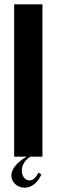

<svg xmlns="http://www.w3.org/2000/svg" viewBox="-20 -719 260 881"><path d="M44.9 -699.2H174.8V0H119.1Q100.1 11.7 90.1 28.8Q80.1 45.9 80.1 64Q80.1 82.5 90.1 95.7Q100.1 108.9 115.2 108.9Q139.2 108.9 155.8 73.2L169.9 81.1Q157.7 109.9 137.2 126Q116.7 142.1 92.8 142.1Q67.4 142.1 49.8 125.7Q32.2 109.4 32.2 85.9Q32.2 64.5 50.3 42Q68.4 19.5 102.1 0H44.9Z"/></svg>

Font: Moniqa Black Heading
Style: Regular
Weight: 900
Designer: Rajesh Rajput
Foundry: Rajesh Rajput
Version: Version 1.000